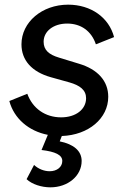

<svg xmlns="http://www.w3.org/2000/svg" viewBox="-20 -571 551 823"><path d="M196 232C271 232 330 183 330 119C330 76 296 47 236 35L245 12C360 8 444 -64 444 -156C444 -224 399 -274 318 -298L233 -324C189 -337 167 -357 167 -392C167 -437 209 -470 268 -470C327 -470 372 -438 391 -381L469 -412C447 -496 370 -551 272 -551C160 -551 72 -476 72 -381C72 -313 116 -263 198 -240L277 -218C323 -205 349 -185 349 -150C349 -103 306 -68 242 -68C174 -68 120 -106 97 -169L20 -138C40 -63 103 -9 185 7L158 72C217 79 247 93 247 119C247 145 224 163 193 163C169 163 144 153 126 136L94 197C117 219 158 232 196 232Z"/></svg>

Font: Mluvka Medium
Style: Italic
Weight: 500
Italic angle: -8°
Designer: Modified by Jiří Krblich, Original typeface by Gumpita Rahayu
Foundry: Gumpita Rahayu & Jiří Krblich
Version: Version 2.000;Glyphs 3.1.1 (3134)